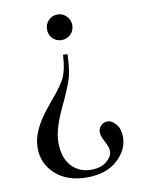

<svg xmlns="http://www.w3.org/2000/svg" viewBox="-83 -559 633 844"><g transform="rotate(-10 233.5 -137.0)"><path d="M232 -501Q256 -501 272.5 -484Q289 -467 289 -444Q289 -420 272.5 -403.5Q256 -387 232 -387Q208 -387 192 -403.5Q176 -420 176 -444Q176 -467 192 -484Q208 -501 232 -501ZM226 -322H246Q244 -258 234 -220.5Q224 -183 181.5 -93.5Q139 -4 139 54Q139 122 173 159.5Q207 197 261 197Q305 197 330.5 175.5Q356 154 356 130Q356 113 341 85.5Q326 58 326 42Q326 24 338 12Q350 0 367 0Q387 0 405 21.5Q423 43 423 78Q423 137 373 182Q323 227 237 227Q149 227 97 179.5Q45 132 45 64Q45 22 62 -14Q83 -64 138 -127.5Q193 -191 208 -226Q223 -261 226 -322Z"/></g></svg>

Font: MM Ethnic
Style: Regular
Weight: 400
Designer: Khon Soe Zaw Thu
Version: Version 1.00 July 18, 2016, initial release